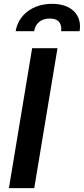

<svg xmlns="http://www.w3.org/2000/svg" viewBox="-20 -978 436 998"><path d="M278.8 -727.3H147L26.3 0H158ZM61.4 -815.7H157.7C162.3 -849.8 187.1 -881.7 238.6 -881.7C288.4 -881.7 302.6 -850.9 297.6 -815.7H393.8C407.7 -898.8 352.6 -958.1 250.7 -958.1C148.1 -958.1 74.9 -898.8 61.4 -815.7Z"/></svg>

Font: Margiela Sans Semi Bold
Style: Italic
Weight: 600
Italic angle: -9.39999°
Designer: Stefan Endress, Andreas Faust
Version: Version 1.100;FEAKit 1.0